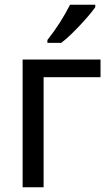

<svg xmlns="http://www.w3.org/2000/svg" viewBox="-20 -786 453 806"><path d="M380 -766V-756Q360 -727 315.5 -679.5Q271 -632 237 -606H179V-618Q235 -689 274 -766ZM402 -536V-462H163V0H75V-536Z"/></svg>

Font: Advent Sans Logo
Style: Regular
Weight: 400
Designer: Types & Symbols
Foundry: Types & Symbols
Version: Version 1.002